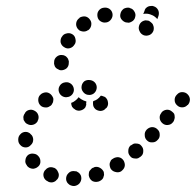

<svg xmlns="http://www.w3.org/2000/svg" viewBox="-20 -597 655 642"><path d="M245 17Q252 9 252 -1Q252 -6 250 -11Q248 -15 244 -19Q240 -22 236 -24Q231 -25 226 -25H225Q215 -25 208 -17Q201 -10 201 1Q201 6 203 10Q205 15 209 18Q213 22 217 23Q222 25 227 25H228Q238 24 245 17ZM152 13Q157 13 161 11Q166 9 169 5Q173 2 175 -3Q179 -13 174 -22Q170 -32 161 -36H160Q155 -38 150 -38Q145 -38 141 -36Q136 -34 133 -30Q129 -27 127 -22Q123 -13 127 -3Q131 6 141 10L142 11Q147 13 152 13ZM319 5Q323 2 325 -2Q327 -7 328 -12Q328 -17 327 -22Q323 -31 314 -36Q305 -41 295 -38L294 -37Q289 -36 286 -33Q282 -29 279 -25Q277 -20 277 -16Q276 -11 278 -6Q281 4 290 9Q300 13 309 10H310Q315 8 319 5ZM393 -32Q396 -36 397 -41Q398 -45 397 -50Q396 -55 394 -59Q391 -64 387 -67Q383 -70 378 -71Q374 -72 369 -71Q364 -70 360 -68L359 -67Q354 -65 351 -61Q349 -57 347 -52Q346 -47 347 -42Q348 -37 350 -33Q356 -24 366 -22Q376 -19 385 -24L386 -25Q390 -28 393 -32ZM78 -36Q82 -34 87 -33Q92 -32 97 -34Q101 -35 105 -38Q114 -44 115 -54Q116 -65 110 -73L109 -74Q103 -82 93 -83Q83 -85 74 -79Q66 -72 65 -62Q63 -52 70 -44V-43Q73 -39 78 -36ZM459 -91Q460 -101 453 -109Q450 -113 446 -115Q441 -117 436 -117Q431 -118 426 -116Q422 -114 418 -111H417Q409 -104 409 -93Q408 -83 415 -75Q418 -71 422 -69Q427 -67 432 -67Q437 -66 442 -68Q446 -70 450 -73L451 -74Q459 -80 459 -91ZM41 -130V-129Q41 -119 48 -112Q55 -104 66 -104Q76 -104 83 -112Q91 -119 91 -130V-131Q91 -135 89 -140Q87 -145 83 -148Q80 -152 75 -154Q71 -156 66 -156Q55 -156 48 -148Q41 -141 41 -131ZM514 -148Q514 -158 506 -165Q499 -172 488 -172Q478 -171 471 -164L470 -163Q463 -155 464 -145Q464 -134 472 -127Q479 -120 490 -121Q500 -121 507 -129L508 -130Q515 -137 514 -148ZM58 -206Q58 -201 59 -196Q61 -192 64 -188Q67 -184 72 -182Q81 -177 91 -180Q101 -183 106 -192V-193Q111 -202 108 -212Q105 -222 95 -227Q86 -232 76 -229Q66 -226 62 -216L61 -215Q59 -211 58 -206ZM563 -198Q565 -203 564 -208Q564 -213 562 -217Q559 -221 555 -224Q547 -231 537 -230Q527 -229 520 -221V-220Q513 -212 514 -202Q515 -192 523 -185Q531 -178 541 -179Q552 -180 558 -188L559 -189Q562 -193 563 -198ZM341 -255Q340 -265 332 -272Q329 -274 325 -275Q321 -277 317 -277Q312 -270 305 -265Q299 -261 292 -259Q291 -257 291 -254Q291 -252 291 -250Q291 -245 293 -240Q295 -236 299 -232Q307 -226 317 -226Q328 -227 334 -235Q335 -235 336 -236Q343 -245 341 -255ZM268 -248Q268 -247 269 -247Q268 -245 267 -243Q267 -241 266 -239Q261 -231 251 -228Q241 -225 232 -230L231 -231Q225 -234 221 -240Q218 -246 218 -253Q225 -255 231 -260Q238 -265 243 -272Q247 -268 252 -265Q260 -260 268 -258Q268 -258 268 -258Q269 -257 269 -257Q268 -253 268 -248ZM108 -266Q107 -255 113 -247Q119 -239 129 -238Q140 -236 148 -243H149Q153 -246 155 -251Q158 -255 158 -260Q159 -265 158 -269Q156 -274 153 -278Q147 -286 137 -288Q127 -289 118 -283L117 -282Q109 -276 108 -266ZM615 -264Q615 -274 607 -282Q600 -289 589 -289Q579 -289 572 -281L571 -280Q564 -273 564 -263Q564 -252 572 -245Q579 -238 589 -238Q600 -238 607 -246H608Q615 -254 615 -264ZM179 -309Q174 -300 177 -290Q180 -280 189 -275Q198 -270 208 -273H209Q219 -276 224 -285Q229 -294 226 -304Q223 -314 214 -319Q205 -324 195 -321H194Q184 -318 179 -309ZM263 -326Q255 -320 253 -310Q251 -299 257 -291Q263 -282 273 -280H274Q284 -278 293 -284Q301 -290 303 -300Q305 -310 299 -319Q293 -327 283 -329H282Q272 -331 263 -326ZM162 -379Q163 -374 167 -370Q170 -367 175 -365Q179 -362 184 -362Q194 -362 202 -368Q210 -375 210 -386V-387Q211 -392 209 -396Q208 -401 204 -405Q201 -409 196 -411Q192 -413 187 -413Q177 -414 169 -407Q161 -400 161 -390V-389Q160 -384 162 -379ZM183 -454Q186 -444 195 -439Q204 -433 214 -436Q224 -439 229 -448L230 -449Q235 -457 232 -468Q230 -478 221 -483Q212 -488 202 -485Q192 -483 187 -474L186 -473Q181 -464 183 -454ZM484 -523Q481 -526 476 -528Q471 -529 466 -529Q461 -528 457 -526Q448 -521 445 -511Q442 -501 447 -492Q451 -483 461 -479Q470 -476 480 -480Q489 -484 493 -494Q496 -504 492 -513Q491 -514 491 -516Q488 -520 484 -523ZM235 -521Q233 -511 239 -502Q242 -498 246 -495Q250 -493 255 -492Q260 -491 265 -492Q270 -493 274 -496H275Q283 -502 285 -512Q287 -523 281 -531Q275 -540 265 -542Q255 -543 246 -538V-537Q237 -531 235 -521ZM403 -571Q398 -570 394 -568Q390 -565 387 -561Q384 -557 383 -552Q380 -542 385 -534Q391 -525 401 -522H402Q407 -521 411 -521Q416 -522 421 -525Q425 -527 428 -531Q431 -535 432 -540Q435 -550 429 -559Q424 -568 414 -570L413 -571Q408 -572 403 -571ZM309 -560Q304 -552 306 -541Q308 -531 316 -526Q325 -520 335 -522H336Q346 -524 352 -533Q358 -542 356 -552Q354 -562 345 -568Q336 -573 326 -571H325Q315 -569 309 -560ZM467 -569Q471 -573 475 -575Q480 -577 485 -577Q490 -578 494 -576Q504 -573 509 -563Q513 -554 510 -544L506 -533Q503 -537 499 -540Q492 -546 482 -549Q473 -552 463 -551Q461 -551 459 -550L463 -560Q464 -565 467 -569Z"/></svg>

Font: FRB American Cursive Dotted Black
Style: Bold Italic
Weight: 900
Italic angle: -25°
Version: Version 2.0;Modular Font Editor K font №1